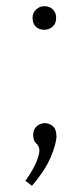

<svg xmlns="http://www.w3.org/2000/svg" viewBox="-20 -471 264 619"><path d="M62 112Q89 73 98 49.5Q107 26 107 15Q107 0 97 -8.5Q87 -17 87 -36Q87 -54 98.5 -64Q110 -74 124 -74Q139 -74 150.5 -64Q162 -54 162 -32Q162 -9 144 34.5Q126 78 83 128ZM85 -413Q85 -430 96.5 -440.5Q108 -451 123 -451Q140 -451 150.5 -440.5Q161 -430 161 -413Q161 -395 149.5 -385Q138 -375 123 -375Q106 -375 95.5 -385Q85 -395 85 -413Z"/></svg>

Font: Bitter Light
Style: Regular
Weight: 300
Designer: Sol Matas, and Bitter project Authors
Foundry: Sol Matas
Version: Version 2.001